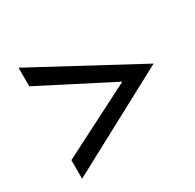

<svg xmlns="http://www.w3.org/2000/svg" viewBox="-126 -688 845 831"><g transform="rotate(-30 296.5 -273.0)"><path d="M61 -549.8 576.2 -272.9 59.1 3.9V-88.9L419.9 -272.9L61 -457Z"/></g></svg>

Font: Stilu
Style: Regular
Weight: 400
Designer: Genilson Lima Santos
Foundry: Genilson Lima Santos
Version: Version 1.200;PS 001.200;hotconv 1.0.88;makeotf.lib2.5.64775